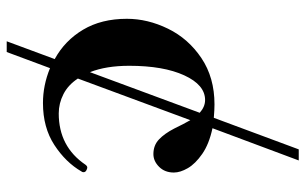

<svg xmlns="http://www.w3.org/2000/svg" viewBox="-189 -600 910 572"><g transform="rotate(90 266.0 -314.0)"><path d="M493 -108Q493 -104 491 -102Q464 -55 412 -21Q360 13 287 13Q234 13 183 -8L135 121H103L156 -22Q101 -52 68.5 -106.5Q36 -161 36 -237Q36 -299 65.5 -359.5Q95 -420 153 -459Q211 -498 291 -498Q307 -498 331 -496L425 -749H458L362 -492Q409 -482 438.5 -461.5Q468 -441 481 -418.5Q494 -396 494 -377Q494 -350 477 -333Q460 -316 439 -316Q413 -316 395.5 -332.5Q378 -349 363 -378Q349 -407 338 -426L214 -91Q233 -62 260.5 -48Q288 -34 318 -34Q417 -34 471 -114Q475 -119 479 -119Q482 -119 486 -117Q493 -114 493 -108ZM195 -127 316 -454Q298 -470 278 -470Q233 -470 204.5 -408Q176 -346 176 -244Q176 -175 195 -127Z"/></g></svg>

Font: Shippori Mincho ExtraBold
Style: Regular
Weight: 800
Designer: FONTDASU
Foundry: FONTDASU / Google Inc. / but / Adobe
Version: Version 3.110; ttfautohint (v1.8.3)